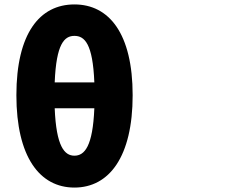

<svg xmlns="http://www.w3.org/2000/svg" viewBox="-20 -793 1040 867"><path d="M316 54C473 54 579 -85 579 -363C579 -641 473 -773 316 -773C159 -773 54 -642 54 -363C54 -85 159 54 316 54ZM227 -304H406C399 -132 362 -90 316 -90C271 -90 234 -132 227 -304ZM227 -421C234 -596 271 -631 316 -631C362 -631 399 -596 406 -421Z"/></svg>

Font: コーポレート・ロゴ（ラウンド）ver3 Bold
Style: Regular
Weight: 700
Designer: [KANA_main] LOGOTYPE.JP [Source Han Sans] Ryoko NISHIZUKA 西塚涼子 (kana, bopomofo & ideographs); Paul D. Hunt (Latin, Greek
Version: Version 12.001;FEAKit 1.0